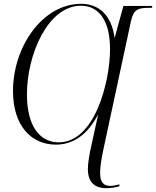

<svg xmlns="http://www.w3.org/2000/svg" viewBox="-20 -745 817 1005"><path d="M537 240C558 240 582 237 606 229L604 220C591 224 574 228 557 228C525 228 504 212 504 161C504 123 512 83 521 38L665 -632C679 -697 702 -704 763 -704H776L777 -714H626L580 -546C563 -671 493 -725 405 -725C203 -725 48 -501 48 -268C48 -89 142 12 272 12C363 12 438 -39 494 -147L451 50C447 73 440 111 440 139C440 209 475 240 537 240ZM281 0C186 -4 121 -87 121 -252C121 -456 229 -715 404 -715C491 -715 556 -646 556 -488C556 -318 476 7 281 0Z"/></svg>

Font: Noto Serif Display Light
Style: Italic
Weight: 300
Italic angle: -12°
Designer: Monotype Design Team
Foundry: Monotype Imaging Inc.
Version: Version 2.009